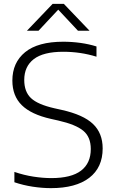

<svg xmlns="http://www.w3.org/2000/svg" viewBox="-20 -965 596 994"><path d="M244 9Q198.5 9 149.2 1.5Q100 -6 54.5 -21.5V-75Q104.5 -58 153.5 -50.5Q202.5 -43 245.5 -43Q349 -43 399.5 -81.5Q450 -120 450 -193.5Q450 -256 411 -288.2Q372 -320.5 281.5 -341L243.5 -349.5Q141.5 -372.5 92.8 -420.5Q44 -468.5 44 -548Q44 -641 110.2 -695Q176.5 -749 307.5 -749Q352.5 -749 397 -742.8Q441.5 -736.5 479.5 -724.5V-671.5Q397 -697 307.5 -697Q204.5 -697 155 -659Q105.5 -621 105.5 -551Q105.5 -490 140.5 -457Q175.5 -424 261.5 -404.5L299.5 -396Q411.5 -371 461.5 -323.2Q511.5 -275.5 511.5 -196.5Q511.5 -97.5 441.8 -44.2Q372 9 244 9ZM119.5 -806 252.5 -945H310.5L443.5 -806H383.5L281.5 -915L179.5 -806Z"/></svg>

Font: Encode Sans Semi Expanded Light
Style: Regular
Weight: 300
Width: 6
Designer: Multiple Designers
Foundry: Impallari Type
Version: Version 3.000; ttfautohint (v1.8.3) -l 8 -r 50 -G 200 -x 14 